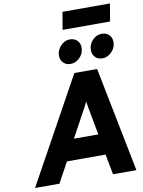

<svg xmlns="http://www.w3.org/2000/svg" viewBox="-114 -1186 939 1263"><g transform="rotate(-10 355.5 -555.0)"><path d="M15 0 401 -700H553L692 0H536L510 -136H252L178 0ZM323 -275H486L454 -448Q453 -453.5 451 -464.5Q449 -475.5 447.2 -486.5Q445.5 -497.5 445 -503Q442.5 -497 437.8 -487Q433 -477 427.8 -467Q422.5 -457 419 -451ZM601 -763Q569.5 -763 551.8 -782.2Q534 -801.5 534 -829Q534 -867.5 560.8 -895.2Q587.5 -923 622 -923Q653.5 -923 671.8 -904Q690 -885 690 -857Q690 -831 677 -809.8Q664 -788.5 643.5 -775.8Q623 -763 601 -763ZM388 -763Q357.5 -763 339.2 -782.2Q321 -801.5 321 -829Q321 -855 334 -876.2Q347 -897.5 367 -910.2Q387 -923 408 -923Q440.5 -923 458.8 -904Q477 -885 477 -857Q477 -818 449.5 -790.5Q422 -763 388 -763ZM374 -993 394 -1110H711L691 -993Z"/></g></svg>

Font: Overpass Black
Style: Italic
Weight: 900
Italic angle: -10°
Designer: Delve Withrington, Dave Bailey, Thomas Jockin
Foundry: Delve Fonts LLC
Version: Version 4.000